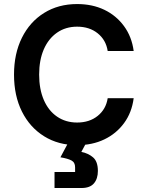

<svg xmlns="http://www.w3.org/2000/svg" viewBox="-20 -705 703 948"><path d="M360.8 11.7Q268.3 11.7 197.9 -32.1Q127.5 -75.8 88.3 -154.2Q49.2 -232.5 49.2 -336.7Q49.2 -440 88.3 -518.8Q127.5 -597.5 197.9 -641.2Q268.3 -685 360.8 -685Q435.8 -685 495 -656.7Q554.2 -628.3 592.5 -575.8Q630.8 -523.3 640 -453.3H511.7Q503.3 -507.5 462.5 -540.4Q421.7 -573.3 360.8 -573.3Q304.2 -573.3 261.7 -543.8Q219.2 -514.2 196.2 -461.3Q173.3 -408.3 173.3 -336.7Q173.3 -265 196.2 -211.7Q219.2 -158.3 261.7 -129.2Q304.2 -100 360.8 -100Q421.7 -100 462.5 -132.9Q503.3 -165.8 511.7 -220H640Q630.8 -149.2 592.5 -97.1Q554.2 -45 495 -16.7Q435.8 11.7 360.8 11.7ZM249.2 223.3V144.2H350.8V120.8Q350.8 96.7 332.5 87.1Q314.2 77.5 278.3 71.7L330 -25H419.2L381.7 45Q415.8 51.7 439.6 72.1Q463.3 92.5 463.3 139.2Q463.3 177.5 443.8 200.4Q424.2 223.3 382.5 223.3Z"/></svg>

Font: Funnel Sans Light SemiBold
Style: Regular
Weight: 600
Version: Version 1.000